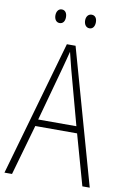

<svg xmlns="http://www.w3.org/2000/svg" viewBox="-97 -945 645 1000"><g transform="rotate(10 225.5 -444.5)"><path d="M119 -853C119 -833 129 -817 147 -817C165 -817 175 -831 175 -853C175 -874 165 -889 147 -889C129 -889 119 -873 119 -853ZM276 -854C276 -833 287 -817 305 -817C323 -817 333 -832 333 -854C333 -875 323 -889 305 -889C287 -889 276 -874 276 -854ZM412 0H451L250 -715H204L0 0H40L116 -267H337ZM249 -591 327 -303H125L204 -591C212 -623 220 -649 227 -679C234 -649 242 -621 249 -591Z"/></g></svg>

Font: Noto Sans Georgian Condensed ExtraLight
Style: Regular
Weight: 200
Width: 3
Designer: Monotype Design Team, Akaki Razmadze
Foundry: Google LLC
Version: Version 2.005